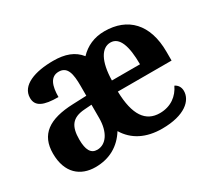

<svg xmlns="http://www.w3.org/2000/svg" viewBox="-112 -743 1042 947"><g transform="rotate(-30 408.5 -269.5)"><path d="M191 10C272 10 333 -26 373 -90C412 -25 479 10 571 10C700 10 756 -44 756 -98C756 -120 745 -136 728 -144C706 -97 663 -62 599 -62C519 -62 475 -123 472 -258H778V-308C778 -466 695 -549 563 -549C504 -549 457 -527 421 -489C388 -531 339 -549 271 -549C168 -549 81 -519 81 -447C81 -399 121 -381 205 -381C205 -443 220 -489 268 -489C318 -489 327 -442 327 -374V-318L250 -315C111 -310 42 -261 42 -153C42 -41 107 10 191 10ZM634 -320H474C476 -428 510 -486 561 -486C612 -486 634 -424 634 -320ZM241 -60C205 -60 189 -90 189 -148C189 -221 212 -259 286 -264L327 -267V-191C327 -111 292 -60 241 -60Z"/></g></svg>

Font: Noto Serif Tamil SemiCondensed
Style: Bold
Weight: 700
Width: 4
Designer: Indian Type Foundry, Tom Grace, and the Monotype Design Team
Foundry: Monotype Imaging Inc.
Version: Version 2.004